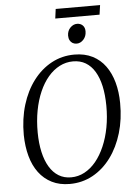

<svg xmlns="http://www.w3.org/2000/svg" viewBox="-66 -1081 802 1140"><g transform="rotate(-5 335.0 -511.0)"><path d="M303 10.5Q242.5 10.5 196.8 -12.5Q151 -35.5 119.8 -77.2Q88.5 -119 72.8 -176.5Q57 -234 56 -302.5Q55.5 -399.5 80.5 -481.5Q105.5 -563.5 151.5 -624.2Q197.5 -685 260 -718.8Q322.5 -752.5 396.5 -752.5Q458 -752.5 504 -729.2Q550 -706 580.5 -664Q611 -622 626.5 -565.5Q642 -509 642.5 -442.5Q643.5 -346.5 619 -264.2Q594.5 -182 549 -120.2Q503.5 -58.5 440.8 -24Q378 10.5 303 10.5ZM314.5 -28Q357 -28 394.8 -48.2Q432.5 -68.5 462.8 -105.2Q493 -142 515 -192.8Q537 -243.5 548.5 -304.5Q560 -365.5 559.5 -433.5Q559 -498.5 547.8 -550Q536.5 -601.5 514.5 -638Q492.5 -674.5 460.2 -693.8Q428 -713 385 -713Q342.5 -713 304.8 -693.5Q267 -674 236.5 -638.2Q206 -602.5 184 -552.2Q162 -502 150.5 -440.8Q139 -379.5 139.5 -310Q140 -245.5 151.8 -193.5Q163.5 -141.5 185.8 -104.5Q208 -67.5 240.2 -47.8Q272.5 -28 314.5 -28ZM416.5 -816Q403 -816 392.2 -822.2Q381.5 -828.5 375.5 -840.2Q369.5 -852 369.5 -868Q370 -896.5 388 -914.8Q406 -933 428 -933Q449 -933 462.2 -919.8Q475.5 -906.5 475 -883Q474.5 -854 456.8 -835Q439 -816 416.5 -816ZM310 -1032H574.5L566.5 -975.5H302.5Z"/></g></svg>

Font: Merriweather 72pt Light
Style: Italic
Weight: 300
Italic angle: -7.8°
Version: Version 2.101